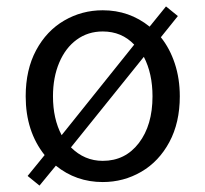

<svg xmlns="http://www.w3.org/2000/svg" viewBox="-20 -554 640 598"><path d="M66 -6 119 -71Q60 -145 60 -254Q60 -337 92.5 -397.5Q125 -458 180 -490Q235 -522 300 -522Q383 -522 446 -471L497 -534L534 -504L481 -438Q509 -403 524.5 -356Q540 -309 540 -254Q540 -172 507.5 -111.5Q475 -51 420 -19Q365 13 300 13Q217 13 154 -38L103 24ZM398 -415Q359 -456 300 -456Q254 -456 219 -430.5Q184 -405 164.5 -359Q145 -313 145 -254Q145 -184 172 -133ZM455 -254Q455 -325 428 -377L201 -95Q243 -53 300 -53Q370 -53 412.5 -108.5Q455 -164 455 -254Z"/></svg>

Font: Office Code Pro
Style: Regular
Weight: 400
Designer: Nathan Rutzky & Paul D. Hunt
Foundry: Adobe Systems Incorporated
Version: Version 1.004